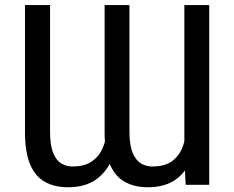

<svg xmlns="http://www.w3.org/2000/svg" viewBox="-20 -748 948 777"><path d="M726.1 -105V-727.5H826.7V0H731.4ZM734.4 -246.1 779.3 -247.1Q779.3 -173.3 758.8 -115.2Q738.3 -57.1 694.1 -23.7Q649.9 9.8 577.6 9.8Q525.9 9.8 486.6 -11.2Q447.3 -32.2 425.3 -81.3Q403.3 -130.4 403.3 -215.3V-727.5H503.9V-215.3Q503.9 -159.2 517.3 -128.4Q530.8 -97.7 551.8 -85.9Q572.8 -74.2 595.7 -74.2Q650.9 -74.2 680.9 -99.4Q710.9 -124.5 722.7 -164.1Q734.4 -203.6 734.4 -246.1ZM413.1 -246.1 458 -247.1Q458.5 -173.3 437.5 -115.2Q416.5 -57.1 371.6 -23.7Q326.7 9.8 254.4 9.8Q201.7 9.8 162.6 -11.5Q123.5 -32.7 102.3 -82Q81.1 -131.3 81.1 -215.3V-727.5H182.6V-215.3Q182.6 -159.2 195.6 -128.4Q208.5 -97.7 229 -85.9Q249.5 -74.2 272 -74.2Q318.8 -74.2 346.9 -91.8Q375 -109.4 389.4 -136.2Q403.8 -163.1 408.4 -192.6Q413.1 -222.2 413.1 -246.1Z"/></svg>

Font: Inter Variable LoSnoCo
Style: Regular
Weight: 400
Designer: Rasmus Andersson
Foundry: rsms
Version: Version 4.000;git-a52131595; featfreeze: case,dlig,ss01,ss02